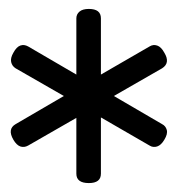

<svg xmlns="http://www.w3.org/2000/svg" viewBox="-20 -1140 398 430"><path d="M179 -730Q151 -730 151 -751V-876L43 -814Q34 -809 25.5 -812Q17 -815 10 -827Q-4 -851 15 -862L123 -925L15 -987Q7 -992 5 -1001Q3 -1010 10 -1022Q17 -1035 25.5 -1038Q34 -1041 43 -1036L151 -973V-1099Q151 -1108 158 -1114Q165 -1120 179 -1120Q206 -1120 206 -1099V-973L315 -1036Q323 -1041 332 -1038Q341 -1035 348 -1022Q362 -999 343 -987L235 -925L343 -862Q351 -858 353.5 -849Q356 -840 348 -827Q341 -815 332 -812Q323 -809 315 -814L206 -877V-751Q206 -730 179 -730Z"/></svg>

Font: Playwrite FR Moderne
Style: Regular
Weight: 400
Designer: Veronika Burian, José Scaglione
Foundry: TypeTogether
Version: Version 1.002